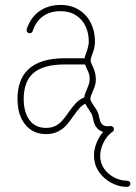

<svg xmlns="http://www.w3.org/2000/svg" viewBox="-20 -521 533 755"><path d="M418.5 -24.9Q427.7 -22.5 427.7 -13.2V-12.2Q427.7 -4.9 420.9 -2Q399.9 13.7 387 39.8Q374 65.9 374 92.3Q374 104.5 377 115.2Q382.3 135.7 397.9 152.8Q413.6 169.9 435.1 179.7Q456.5 189.5 479.5 189.5Q484.9 189.5 488.8 192.9Q492.7 196.3 492.7 201.7Q492.7 207 488.8 210.4Q484.9 213.9 479.5 213.9Q451.7 213.9 425.3 201.7Q398.9 189.5 379.6 168.2Q360.4 147 353.5 121.1Q349.6 105.5 349.6 91.3Q349.6 65.9 359.4 41.5Q369.1 17.1 385.7 -2.4Q371.6 -6.3 361.8 -17.1Q354.5 -25.4 351.3 -33.9Q348.1 -42.5 345.7 -55.7Q342.3 -68.8 341.3 -71.3Q338.9 -76.2 332 -86.4Q320.8 -101.6 315.4 -113.3Q302.2 -106.4 292.2 -95.2Q282.2 -84 268.1 -64Q252.9 -42 240.2 -27.8Q227.5 -13.7 207.8 -3.7Q188 6.3 161.1 6.3Q134.8 6.3 114.3 -3.4Q93.8 -13.2 79.6 -30.8Q48.8 -67.9 48.8 -131.8Q48.8 -208.5 91.3 -248Q137.2 -292 235.4 -292H312.5Q314 -299.8 319.8 -315.4L323.7 -326.7Q329.1 -344.7 329.1 -357.9Q329.1 -390.6 316.4 -417.7Q303.7 -444.8 278.6 -460.9Q253.4 -477.1 217.8 -477.1Q177.7 -477.1 149.4 -457.3Q121.1 -437.5 108.4 -398.4Q107.4 -395 104 -392.6Q100.6 -390.1 96.7 -390.1Q91.3 -390.1 87.9 -393.8Q84.5 -397.5 84.5 -402.3Q84.5 -404.8 85 -406.2Q100.6 -453.1 135.3 -477.3Q169.9 -501.5 217.8 -501.5Q260.7 -501.5 291.5 -481.7Q322.3 -461.9 337.9 -429.2Q353.5 -396.5 353.5 -357.9Q353.5 -340.8 347.2 -319.8Q346.7 -317.4 342.3 -306.2Q336.4 -290 336.4 -283.2Q336.4 -277.8 339.6 -270.8Q342.8 -263.7 346.7 -254.9Q356.9 -232.4 356.9 -209Q356.9 -196.3 353.8 -185.5Q350.6 -174.8 344.7 -161.1Q338.4 -146 336.7 -141.6Q335 -137.2 335.9 -129.4Q336.4 -125 340.6 -117.9Q344.7 -110.8 349.6 -104Q358.9 -91.3 363.8 -81.1Q367.2 -74.2 370.1 -59.6Q372.1 -50.3 374 -44.4Q376 -38.6 380.4 -33.7Q388.2 -24.4 402.8 -24.4Q408.2 -24.9 413.6 -25.4Q416 -25.4 418.5 -24.9ZM98.1 -46.4Q120.1 -18.1 161.1 -18.1Q182.6 -18.1 197.8 -25.9Q212.9 -33.7 223.4 -45.2Q233.9 -56.6 248.5 -77.6Q264.6 -101.1 278.3 -115.5Q292 -129.9 311.5 -138.2Q312 -146.5 315.7 -155.5Q319.3 -164.6 322.3 -170.9Q327.6 -184.1 330.1 -191.7Q332.5 -199.2 332.5 -209Q332.5 -219.7 330.6 -227.8Q328.6 -235.8 324.2 -245.1Q321.8 -250.5 318.8 -256.6Q315.9 -262.7 314.5 -267.6H235.4Q147 -267.6 107.9 -230.5Q73.2 -197.3 73.2 -131.8Q73.2 -105 79.6 -83Q85.9 -61 98.1 -46.4Z"/></svg>

Font: Velvelyne Light
Style: Regular
Weight: 200
Designer: Manon Van der Borght et Mariel Nils
Foundry: Velvetyne
Version: Version 1.070